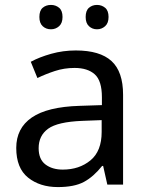

<svg xmlns="http://www.w3.org/2000/svg" viewBox="-20 -750 601 780"><path d="M288 -545Q386 -545 433 -502Q480 -459 480 -365V0H416L399 -76H395Q360 -32 321 -11Q282 10 215 10Q142 10 94 -28.5Q46 -67 46 -149Q46 -229 109 -272.5Q172 -316 303 -320L394 -323V-355Q394 -422 365 -448Q336 -474 283 -474Q241 -474 203 -461.5Q165 -449 132 -433L105 -499Q140 -518 188 -531.5Q236 -545 288 -545ZM393 -262 314 -259Q214 -255 175.5 -227Q137 -199 137 -148Q137 -103 164.5 -82Q192 -61 235 -61Q302 -61 347.5 -98.5Q393 -136 393 -214ZM140 -681Q140 -707 153.5 -718.5Q167 -730 187 -730Q206 -730 220 -718.5Q234 -707 234 -681Q234 -656 220 -643.5Q206 -631 187 -631Q167 -631 153.5 -643.5Q140 -656 140 -681ZM328 -681Q328 -707 341.5 -718.5Q355 -730 374 -730Q393 -730 407 -718.5Q421 -707 421 -681Q421 -656 407 -643.5Q393 -631 374 -631Q355 -631 341.5 -643.5Q328 -656 328 -681Z"/></svg>

Font: BC Sans
Style: Regular
Weight: 400
Designer: Monotype Design Team
Province of B.C.
Foundry: Monotype Imaging Inc.
Version: Version 2.000;GOOG;noto-source:20170915:90ef993387c0